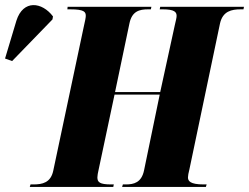

<svg xmlns="http://www.w3.org/2000/svg" viewBox="-160 -741 987 761"><path d="M-112 -499 48 -664 50 -676C7 -733 -68 -744 -95 -659L-140 -509ZM-42 0H289L291 -10H280C235 -10 226 -19 226 -38C226 -45 228 -56 231 -69L294 -366H473L411 -66C401 -17 370 -10 339 -10H327L324 0H656L659 -10H647C593 -10 585 -24 585 -38C585 -45 587 -55 591 -71L712 -648C723 -697 758 -704 794 -704H805L807 -714H475L473 -704H485C532 -704 540 -693 540 -678C540 -670 537 -660 533 -642L475 -376H296L353 -648C363 -697 393 -704 427 -704H438L440 -714H108L107 -704H118C174 -704 180 -694 180 -678C180 -671 177 -657 172 -635L51 -64C41 -17 8 -10 -27 -10H-39Z"/></svg>

Font: Noto Serif Display Condensed Black
Style: Italic
Weight: 900
Width: 3
Italic angle: -12°
Designer: Monotype Design Team
Foundry: Monotype Imaging Inc.
Version: Version 2.009